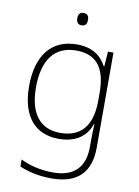

<svg xmlns="http://www.w3.org/2000/svg" viewBox="-102 -791 795 1098"><g transform="rotate(10 295.0 -242.0)"><path d="M292 -724C271 -724 262 -709 262 -688C262 -667 271 -652 292 -652C317 -652 324 -667 324 -688C324 -709 317 -724 292 -724ZM287 -540C136 -540 58 -432 58 -258C58 -83 139 10 276 10C370 10 434 -30 461 -108H464C462 -74 461 -49 461 -15V23C461 134 409 205 277 205C202 205 138 187 89 163V204C138 224 196 240 276 240C437 240 500 154 500 22V-530H468L462 -443H459C429 -500 378 -540 287 -540ZM289 -505C419 -505 462 -418 462 -289V-246C462 -132 425 -25 279 -25C162 -25 98 -106 98 -258C98 -413 160 -505 289 -505Z"/></g></svg>

Font: Noto Sans Thai Looped ExtraLight
Style: Regular
Weight: 200
Designer: Sasikarn Vongin, Ben Mitchell
Foundry: The Fontpad Ltd
Version: Version 1.001